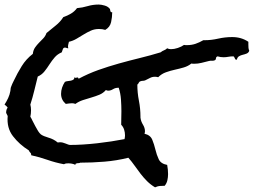

<svg xmlns="http://www.w3.org/2000/svg" viewBox="-55 -761 1105 836"><path d="M1030.3 -540Q1027.3 -531.2 1019 -527.8Q1010.7 -524.4 1002 -522.5Q993.2 -520.5 985.8 -516.1Q978.5 -511.7 976.6 -502L974.6 -501Q970.7 -501 969.2 -503.4Q967.8 -505.9 966.8 -508.3Q965.8 -510.7 964.4 -513.2Q962.9 -515.6 960 -515.6Q949.2 -515.6 939 -513.7Q928.7 -511.7 918.9 -511.7Q904.3 -511.7 892.6 -515.6Q885.7 -513.7 885.3 -506.8Q884.8 -500 878.9 -498Q874 -496.1 867.2 -496.6Q860.4 -497.1 853.5 -495.1L822.3 -487.3Q806.6 -483.4 791 -483.4Q782.2 -483.4 778.3 -484.4Q763.7 -472.7 745.1 -467.3Q726.6 -461.9 706.5 -457.5Q686.5 -453.1 667.5 -446.3Q648.4 -439.5 633.8 -424.8Q626 -426.8 620.1 -426.8Q607.4 -426.8 597.7 -421.4Q587.9 -416 577.1 -411.1Q572.3 -409.2 567.4 -409.2Q562.5 -409.2 556.6 -407.2Q550.8 -405.3 549.3 -400.9Q547.9 -396.5 543 -392.6Q543 -357.4 549.8 -322.8Q556.6 -288.1 556.6 -252.9V-249Q558.6 -232.4 567.4 -218.3Q576.2 -204.1 576.2 -189.5Q576.2 -184.6 574.2 -178.7Q599.6 -172.9 607.9 -152.8Q616.2 -132.8 621.6 -109.9Q627 -86.9 636.2 -67.4Q645.5 -47.9 672.9 -43Q674.8 -33.2 675.8 -22.9Q676.8 -12.7 676.8 -2.9Q676.8 10.7 673.8 23.9Q670.9 37.1 662.1 47.9Q647.5 48.8 640.6 48.8Q633.8 48.8 620.1 54.7Q600.6 43 585.4 27.8Q570.3 12.7 557.1 -4.4Q543.9 -21.5 531.2 -39.6Q518.6 -57.6 503.9 -74.2Q453.1 -61.5 399.9 -57.1Q346.7 -52.7 293.9 -52.7Q292 -50.8 288.1 -50.8Q284.2 -50.8 280.8 -50.3Q277.3 -49.8 274.9 -48.3Q272.5 -46.9 273.4 -43Q266.6 -46.9 258.3 -48.3Q250 -49.8 243.2 -49.8Q238.3 -49.8 233.4 -49.3Q228.5 -48.8 223.6 -45.9Q186.5 -52.7 151.9 -64.9Q117.2 -77.1 81.1 -85Q81.1 -92.8 77.1 -96.2Q73.2 -99.6 70.3 -106.4Q29.3 -131.8 1.5 -168Q-26.4 -204.1 -21.5 -255.9L-28.3 -269.5Q-28.3 -285.2 -21.5 -292Q-25.4 -298.8 -35.2 -305.7Q-26.4 -319.3 -19.5 -334Q-12.7 -348.6 -9.8 -365.2Q-8.8 -370.1 -8.8 -374Q-8.8 -377.9 -6.8 -382.8Q-4.9 -388.7 -1.5 -396Q2 -403.3 4.9 -409.2Q20.5 -442.4 39.6 -473.1Q58.6 -503.9 87.9 -526.4Q89.8 -543 97.7 -554.2Q105.5 -565.4 114.7 -574.7Q124 -584 133.3 -593.8Q142.6 -603.5 147.5 -617.2Q167 -633.8 187 -649.4Q207 -665 220.7 -686.5Q238.3 -692.4 253.9 -701.7Q269.5 -710.9 280.3 -725.6Q303.7 -727.5 326.7 -734.4Q349.6 -741.2 375 -741.2Q385.7 -741.2 400.9 -736.8Q416 -732.4 423.8 -721.7Q424.8 -719.7 424.8 -716.8L425.8 -711.9Q426.8 -710 428.2 -708.5Q429.7 -707 433.6 -708Q433.6 -686.5 428.7 -664.6Q423.8 -642.6 403.3 -630.9Q390.6 -634.8 376 -634.8Q356.4 -634.8 340.3 -627.4Q324.2 -620.1 309.1 -610.8Q293.9 -601.6 278.3 -592.3Q262.7 -583 245.1 -579.1Q243.2 -571.3 241.7 -564.9Q240.2 -558.6 242.2 -550.8Q237.3 -550.8 234.9 -552.2Q232.4 -553.7 227.5 -553.7Q220.7 -553.7 218.3 -545.9Q215.8 -538.1 213.9 -533.2Q195.3 -525.4 183.1 -511.2Q170.9 -497.1 160.6 -481Q150.4 -464.8 138.7 -450.2Q127 -435.5 109.4 -427.7Q101.6 -396.5 94.2 -366.2Q86.9 -335.9 77.1 -305.7Q80.1 -293.9 80.1 -281.2Q80.1 -265.6 77.1 -252.9Q82 -245.1 86.9 -234.4L98.6 -211.9Q104.5 -200.2 110.8 -190.4Q117.2 -180.7 123 -175.8Q133.8 -168 156.2 -161.6Q178.7 -155.3 196.3 -140.6Q198.2 -140.6 201.2 -141.1Q204.1 -141.6 206.1 -141.6Q217.8 -141.6 231.4 -135.7Q245.1 -129.9 249 -129.9Q303.7 -129.9 368.2 -137.2Q432.6 -144.5 487.3 -155.3Q489.3 -165 489.3 -171.9Q489.3 -184.6 485.4 -196.8Q481.4 -209 472.7 -217.8Q472.7 -232.4 473.1 -247.1Q473.6 -261.7 473.6 -276.4Q473.6 -300.8 471.7 -328.1Q469.7 -355.5 461.9 -378.9H460Q447.3 -378.9 437 -372.6Q426.8 -366.2 416 -366.2Q410.2 -366.2 406.2 -369.1Q394.5 -355.5 377.9 -348.6Q361.3 -341.8 342.8 -336.4Q324.2 -331.1 306.2 -325.2Q288.1 -319.3 273.4 -308.6Q265.6 -311.5 258.8 -311.5Q252 -311.5 245.6 -310.5Q239.3 -309.6 231.4 -308.6Q210.9 -326.2 210.9 -352.5Q210.9 -366.2 215.3 -379.4Q219.7 -392.6 227.5 -404.3Q232.4 -407.2 239.3 -407.7Q246.1 -408.2 252.9 -409.7Q259.8 -411.1 264.2 -414.1Q268.6 -417 269.5 -424.8Q272.5 -421.9 274.4 -421.9Q276.4 -421.9 278.3 -422.9Q280.3 -423.8 282.2 -423.8Q284.2 -423.8 285.6 -421.9Q287.1 -419.9 287.1 -418Q329.1 -440.4 373 -456.1Q417 -471.7 462.4 -484.4Q507.8 -497.1 553.7 -508.3Q599.6 -519.5 644.5 -533.2Q651.4 -539.1 659.2 -542Q667 -544.9 672.9 -550.8Q679.7 -546.9 689.5 -546.9Q703.1 -546.9 719.2 -552.2Q735.4 -557.6 746.1 -565.4Q750 -564.5 752.9 -564.5H759.8Q779.3 -564.5 796.4 -570.3Q813.5 -576.2 830.1 -585.9H835Q865.2 -585.9 895 -592.8Q924.8 -599.6 956.1 -599.6Q996.1 -599.6 1026.4 -579.1V-567.4Q1026.4 -559.6 1026.9 -553.2Q1027.3 -546.9 1030.3 -540Z"/></svg>

Font: RockSalt
Style: Regular
Weight: 400
Designer: Squid
Foundry: Font Diner, Inc DBA Sideshow
Version: Version 1.000